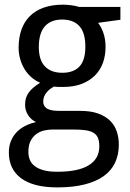

<svg xmlns="http://www.w3.org/2000/svg" viewBox="-20 -566 558 826"><path d="M498 -536.1V-481L401.9 -467.8Q415.5 -450.7 424.8 -424.1Q434.1 -397.5 434.1 -363.8Q434.1 -326.7 422.6 -295.2Q411.1 -263.7 387.9 -240.7Q364.7 -217.8 330.6 -204.8Q296.4 -191.9 251 -191.9Q240.2 -191.9 229.5 -192.1Q218.8 -192.4 211.9 -193.8Q203.6 -189 195.6 -182.9Q187.5 -176.8 180.9 -168.9Q174.3 -161.1 170.2 -151.4Q166 -141.6 166 -129.9Q166 -116.7 171.9 -108.6Q177.7 -100.6 187.7 -96.2Q197.8 -91.8 211.4 -90.3Q225.1 -88.9 240.2 -88.9H326.2Q371.6 -88.9 402.8 -77.4Q434.1 -65.9 453.9 -46.4Q473.6 -26.9 482.4 -0.2Q491.2 26.4 491.2 56.2Q491.2 99.1 475.3 133.3Q459.5 167.5 426.8 191.2Q394 214.8 344 227.5Q293.9 240.2 226.1 240.2Q173.8 240.2 134.8 230Q95.7 219.7 69.8 200.2Q43.9 180.7 31 153.1Q18.1 125.5 18.1 90.8Q18.1 61.5 27.6 39.3Q37.1 17.1 53.2 1Q69.3 -15.1 90.6 -25.4Q111.8 -35.6 134.8 -41Q114.3 -50.3 101.1 -70.3Q87.9 -90.3 87.9 -116.2Q87.9 -146 103.5 -167.7Q119.1 -189.5 152.8 -210Q131.8 -218.8 114.5 -234.1Q97.2 -249.5 85.2 -269.3Q73.2 -289.1 66.7 -312.5Q60.1 -335.9 60.1 -360.8Q60.1 -404.3 72.3 -438.5Q84.5 -472.7 108.4 -496.6Q132.3 -520.5 168 -533.2Q203.6 -545.9 251 -545.9Q269 -545.9 288.3 -543.2Q307.6 -540.5 320.8 -536.1ZM102.1 87.9Q102.1 106 108.4 121.6Q114.7 137.2 129.2 148.4Q143.6 159.7 167.2 166.3Q190.9 172.9 226.1 172.9Q316.9 172.9 362.1 144.8Q407.2 116.7 407.2 64Q407.2 41.5 401.4 27.3Q395.5 13.2 382.1 5.1Q368.7 -2.9 346.7 -5.9Q324.7 -8.8 293 -8.8H207Q189.9 -8.8 171.4 -4.9Q152.8 -1 137.5 9.8Q122.1 20.5 112.1 39.3Q102.1 58.1 102.1 87.9ZM147 -363.8Q147 -307.6 173.3 -280.3Q199.7 -252.9 248 -252.9Q296.9 -252.9 322 -280Q347.2 -307.1 347.2 -365.2Q347.2 -425.3 321.5 -453.6Q295.9 -481.9 247.1 -481.9Q198.7 -481.9 172.9 -452.6Q147 -423.3 147 -363.8Z"/></svg>

Font: Droid Sans
Style: Regular
Weight: 400
Version: Version 1.00 build 113